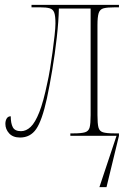

<svg xmlns="http://www.w3.org/2000/svg" viewBox="-20 -556 533 786"><path d="M62 7Q33 7 17.5 -10Q2 -27 2 -49Q2 -62 7.5 -71Q13 -80 24 -80Q24 -51 32.5 -35Q41 -19 66 -19Q87 -19 105.5 -36.5Q124 -54 141 -97Q158 -140 174 -218Q179 -239 184.5 -272.5Q190 -306 195 -342.5Q200 -379 203.5 -411Q207 -443 207 -460Q207 -491 202 -504.5Q197 -518 183.5 -522Q170 -526 144 -526H109V-536H467V-526H451Q419 -526 404 -522Q389 -518 384 -502.5Q379 -487 379 -453V-85Q379 -50 383 -34.5Q387 -19 401.5 -14.5Q416 -10 448 -10H467V0L416 210H387L457 0H268V-10H281Q313 -10 328 -14.5Q343 -19 347 -34.5Q351 -50 351 -85V-521H221Q220 -469 212.5 -402.5Q205 -336 194 -270Q183 -204 172 -153Q152 -62 128 -27.5Q104 7 62 7Z"/></svg>

Font: Noto Serif Display Condensed Thin
Style: Regular
Weight: 100
Width: 3
Designer: Monotype Design Team
Foundry: Monotype Imaging Inc.
Version: Version 2.009